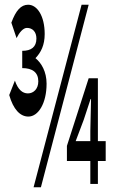

<svg xmlns="http://www.w3.org/2000/svg" viewBox="-20 -778 484 812"><path d="M100 -285C142 -285 177 -341 177 -424C177 -475 155 -512 130 -532C153 -556 169 -587 169 -634C169 -711 137 -758 99 -758C69 -758 47 -734 28 -682L50 -617C62 -641 78 -660 94 -660C118 -660 134 -643 134 -615C134 -579 112 -563 74 -563V-490C117 -490 142 -472 142 -434C142 -402 122 -383 98 -383C75 -383 56 -399 43 -437L19 -376C36 -316 65 -285 100 -285ZM122 14H153L355 -758H325ZM263 -97H362V0H394V-97H427V-181H394V-447H355L263 -161ZM300 -181 334 -271 363 -359H365L362 -224V-181Z"/></svg>

Font: 寒蝉无机体 CompactMedium
Style: Regular
Weight: 500
Width: 3
Designer: ChillTanhei {Warren2060}; 
Source Han Sans {Ryoko NISHIZUKA 西塚涼子 (kana, bopomofo & ideographs); Paul D. Hunt (Latin, Gre
Foundry: ChillType&Adobe
Version: Version 1.000;Glyphs 3.1.1 (3135)